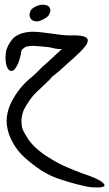

<svg xmlns="http://www.w3.org/2000/svg" viewBox="-20 -411 475 835"><path d="M163.6 -324.7Q150.4 -317.9 139.6 -317.9Q134.8 -317.9 125.2 -320.8Q115.7 -323.7 110.8 -335Q108.4 -340.3 108.4 -346.2Q108.4 -353 112.8 -363.8Q117.2 -374.5 138.2 -384.3Q153.8 -390.6 166.5 -390.6Q171.9 -390.6 181.9 -388.2Q191.9 -385.7 197.3 -375Q199.2 -370.6 199.2 -365.7Q199.2 -358.4 193.4 -347.2Q187.5 -335.9 163.6 -324.7ZM7.3 -192.9Q13.7 -211.9 22.5 -225.1Q31.2 -238.3 41 -248Q57.1 -260.7 75.9 -266.4Q94.7 -272 115.7 -272.9H122.6Q140.1 -272.9 160.2 -270.5Q180.2 -268.1 202.6 -265.1Q225.1 -261.7 247.1 -259.3Q269 -256.8 288.1 -256.8Q295.4 -257.3 302.2 -257.3Q322.3 -257.3 336.7 -254.4Q351.1 -251.5 357.4 -245.6Q361.8 -241.2 361.8 -234.9Q361.8 -232.4 360.4 -226.6Q358.9 -220.7 350.3 -209.5Q341.8 -198.2 328.6 -185.3Q315.4 -172.4 300.8 -158.7Q278.3 -139.6 255.6 -118.4Q232.9 -97.2 207 -77.6Q202.1 -71.3 196.5 -65.4Q190.9 -59.6 184.1 -53.2Q177.2 -46.9 169.2 -39.3Q161.1 -31.7 151.9 -22.5Q126 0 109.6 23.9Q93.3 47.9 83.5 66.9Q73.2 93.3 73.2 115.2Q73.2 120.6 74.7 136.2Q76.2 151.9 92.3 177.2Q107.9 206.5 135 231.4Q162.1 256.3 194.3 275.4Q229.5 297.9 266.6 314.2Q303.7 330.6 338.9 343.3Q396.5 362.3 418.5 377Q434.6 388.2 434.6 394.5Q434.6 397 433.1 398.4Q427.2 404.3 404.3 404.3Q399.9 404.3 381.3 403.6Q362.8 402.8 313.5 390.1Q275.4 380.4 235.4 366.7Q195.3 353 160.2 330.6Q122.1 305.2 89.1 275.9Q56.2 246.6 37.1 211.4Q14.6 173.3 9.8 131.8Q8.8 123.5 8.8 114.7Q8.8 81.1 23.9 45.4Q36.6 16.6 56.9 -12Q77.1 -40.5 109.4 -69.3Q119.1 -75.7 133.8 -90.1Q148.4 -104.5 164.6 -120.6Q187 -139.6 208.7 -160.4Q230.5 -181.2 249.5 -197.3Q233.9 -197.3 220.5 -199.7Q207 -202.1 194.3 -205.6Q176.8 -207 159.7 -209Q142.6 -210.9 127.9 -211.4H122.1Q110.4 -211.4 100.1 -209.5Q89.8 -207.5 83.5 -201.2Q70.8 -195.3 70.8 -175.8Q63.5 -143.6 54.7 -126.7Q45.9 -109.9 37.6 -104.5Q33.2 -102.1 29.3 -102.1Q25.4 -102.1 19.8 -106Q14.2 -109.9 9.5 -122.3Q4.9 -134.8 3.9 -153.3V-160.2Q3.9 -175.3 7.3 -192.9Z"/></svg>

Font: DimaLove
Style: regular
Weight: 400
Designer: R.Balvardi
Foundry: Dima Software Group
Version: Version 1.00;May 4, 2019;FontCreator 11.5.0.2427 64-bit